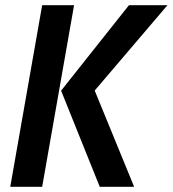

<svg xmlns="http://www.w3.org/2000/svg" viewBox="-20 -720 666 740"><path d="M364.5 0 215.5 -370.5 477 -700H625.5L345 -371L497 0ZM19.5 0 142.5 -700H265.5L142.5 0Z"/></svg>

Font: Cabin Condensed
Style: Bold Italic
Weight: 700
Width: 3
Italic angle: -10°
Designer: Pablo Impallari
Foundry: Pablo Impallari. http://www.impallari.com Igino Marini. http://www.ikern.com
Version: Version 3.001; ttfautohint (v1.8.3)